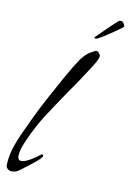

<svg xmlns="http://www.w3.org/2000/svg" viewBox="-83 -657 527 773"><g transform="rotate(10 180.5 -270.5)"><path d="M21 66Q10 66 2.5 59Q-5 52 -4 42Q-2 1 11.5 -37Q25 -75 51 -128Q54 -135 56.5 -140.5Q59 -146 61 -150Q83 -197 106 -240Q129 -283 152 -324L166 -349Q190 -392 208 -418.5Q226 -445 244 -457Q267 -471 272 -471Q280 -471 288 -457Q293 -447 268 -408Q255 -388 235.5 -358Q216 -328 189 -290Q184 -283 172.5 -265.5Q161 -248 142 -220Q123 -192 109 -169.5Q95 -147 86 -130Q68 -97 52 -59.5Q36 -22 36 -1Q36 18 51 18Q75 18 128 -23Q134 -22 134 -17Q134 -13 124 -3Q115 6 101.5 16.5Q88 27 70 41L54 53Q38 66 21 66ZM260 -519Q255 -519 255 -522Q255 -524 257 -526Q274 -543 296 -564.5Q318 -586 336 -602Q340 -606 342.5 -606.5Q345 -607 349 -607Q356 -607 361.5 -597Q367 -587 363 -584Q346 -571 328 -559Q310 -547 292 -535Q267 -519 260 -519Z"/></g></svg>

Font: Allison
Style: Regular
Weight: 400
Designer: Robert E. Leuschke
Foundry: Robert E. Leuschke
Version: Version 1.010; ttfautohint (v1.8.3)